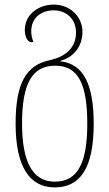

<svg xmlns="http://www.w3.org/2000/svg" viewBox="-20 -566 476 836"><path d="M218 250C330 250 388 165 388 -27C388 -196 345 -288 243 -299V-301C311 -320 339 -375 339 -427C339 -495 284 -546 214 -546C153 -546 88 -508 88 -434C88 -406 101 -382 117 -382C119 -382 123 -383 125 -384C119 -401 116 -415 116 -430C116 -487 158 -521 214 -521C265 -521 311 -487 311 -424C311 -365 274 -321 197 -304C92 -282 48 -202 48 -27C48 163 111 250 218 250ZM219 225C120 225 76 136 76 -29C76 -198 118 -280 220 -280C322 -280 360 -198 360 -27C360 133 324 225 219 225Z"/></svg>

Font: Noto Serif Georgian Condensed Thin
Style: Regular
Weight: 100
Width: 3
Designer: Monotype Design Team, Akaki Razmadze
Foundry: Google LLC
Version: Version 2.003